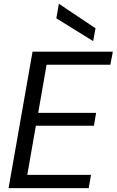

<svg xmlns="http://www.w3.org/2000/svg" viewBox="-20 -965 599 985"><path d="M24 0 147 -700H559L546 -633H219L176 -386H473L462 -320H164L120 -68H447L435 0ZM458 -754 269 -871 282 -945H283L470 -820Z"/></svg>

Font: DM Sans 28pt
Style: Italic
Weight: 400
Italic angle: -10°
Version: Version 4.004;gftools[0.9.30]